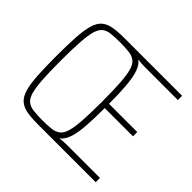

<svg xmlns="http://www.w3.org/2000/svg" viewBox="-160 -885 1081 1081"><g transform="rotate(45 380.5 -344.0)"><path d="M263 0Q210 0 174 -6.5Q138 -13 116 -32.5Q94 -52 82.5 -90Q71 -128 67 -190Q63 -252 63 -344Q63 -437 67 -499Q71 -561 82.5 -599Q94 -637 116 -656Q138 -675 174 -681.5Q210 -688 263 -688H722V-654H463Q446 -654 431 -655Q416 -656 403 -658Q428 -640 440.5 -603Q453 -566 458 -507.5Q463 -449 463 -365H688V-331H463Q463 -247 458.5 -186Q454 -125 441 -86.5Q428 -48 403 -30Q415 -32 430 -33Q445 -34 463 -34H722V0ZM263 -34Q305 -34 334 -37.5Q363 -41 381.5 -55.5Q400 -70 409.5 -103Q419 -136 423 -194.5Q427 -253 427 -344Q427 -436 423 -494Q419 -552 409.5 -585Q400 -618 381.5 -632.5Q363 -647 334 -650.5Q305 -654 263 -654Q221 -654 192 -651Q163 -648 144.5 -633.5Q126 -619 116.5 -586.5Q107 -554 103 -495Q99 -436 99 -344Q99 -253 103 -194.5Q107 -136 116.5 -103Q126 -70 144.5 -55.5Q163 -41 192 -37.5Q221 -34 263 -34Z"/></g></svg>

Font: Saira Condensed Thin
Style: Regular
Weight: 250
Width: 3
Designer: Hector Gatti with collaboration of the Omnibus-Type team
Foundry: Omnibus-Type
Version: Version 1.101